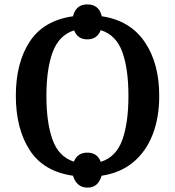

<svg xmlns="http://www.w3.org/2000/svg" viewBox="-20 -794 795 873"><path d="M377 59Q352 59 335.5 44.5Q319 30 312 5Q178 -14 115 -111.5Q52 -209 52 -359Q52 -508 115 -604.5Q178 -701 312 -720Q325 -774 377 -774Q430 -774 443 -720Q571 -701 637.5 -604Q704 -507 704 -358Q704 -259 674 -182Q644 -105 586 -56.5Q528 -8 442 5Q435 30 419.5 44.5Q404 59 377 59ZM316 -59Q332 -100 377 -100Q423 -100 438 -58Q508 -80 536 -157.5Q564 -235 564 -358Q564 -481 536 -558Q508 -635 438 -657Q422 -615 377 -615Q333 -615 317 -656Q248 -634 219.5 -557Q191 -480 191 -358Q191 -236 219 -158.5Q247 -81 316 -59Z"/></svg>

Font: Noto Serif SemiCondensed SemiBold
Style: Regular
Weight: 600
Width: 4
Designer: Monotype Design Team
Foundry: Monotype Imaging Inc.
Version: Version 2.013; ttfautohint (v1.8.4.7-5d5b)